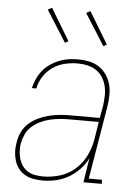

<svg xmlns="http://www.w3.org/2000/svg" viewBox="-54 -797 608 847"><g transform="rotate(5 250.0 -373.5)"><path d="M167 8Q146 8 126 4.5Q106 1 89 -8.5Q72 -18 60 -33.5Q48 -49 42 -68Q36 -87 35 -107.5Q34 -128 38 -149Q41 -172 51.5 -194.5Q62 -217 80 -233.5Q98 -250 120.5 -261Q143 -272 166.5 -278Q190 -284 213 -286.5Q236 -289 259 -289H394L404 -344Q407 -366 407.5 -388.5Q408 -411 403 -431.5Q398 -452 387 -469.5Q376 -487 359 -498.5Q342 -510 320.5 -515Q299 -520 277 -520Q249 -520 220.5 -513.5Q192 -507 167 -490Q142 -473 125.5 -447.5Q109 -422 104 -394H84Q89 -415 98 -435Q107 -455 121 -472.5Q135 -490 154 -503Q173 -516 193.5 -524Q214 -532 235 -535Q256 -538 277 -538Q302 -538 326 -533Q350 -528 369.5 -515Q389 -502 402.5 -482.5Q416 -463 422 -440Q428 -417 427.5 -391.5Q427 -366 423 -341L369 -18H428V0H347L364 -108Q351 -81 329 -58Q307 -35 280.5 -20Q254 -5 225 1.5Q196 8 167 8ZM168 -10Q205 -10 242.5 -21.5Q280 -33 309.5 -59.5Q339 -86 356 -121.5Q373 -157 379 -194L391 -271H259Q238 -271 217 -269Q196 -267 175 -262Q154 -257 134 -247.5Q114 -238 97 -223.5Q80 -209 70.5 -188.5Q61 -168 57 -148Q54 -130 55 -112Q56 -94 61 -77.5Q66 -61 76 -47Q86 -33 100.5 -24.5Q115 -16 132.5 -13Q150 -10 168 -10ZM382 -606 294 -745 312 -755 397 -614ZM212 -606 124 -745 142 -755 227 -614Z"/></g></svg>

Font: Iosevka Slab Thin Oblique
Style: Regular
Weight: 100
Italic angle: -9°
Monospace: yes
Designer: Belleve Invis
Foundry: Belleve Invis
Version: Version 11.1.0; ttfautohint (v1.8.3)